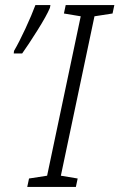

<svg xmlns="http://www.w3.org/2000/svg" viewBox="-20 -734 469 754"><path d="M87 0 94 -33 165 -44 297 -670 231 -681 238 -714H429L422 -681L351 -670L219 -44L285 -33L278 0ZM34 -524H67Q90 -556 126.5 -614Q163 -672 176 -703L178 -714H119Q105 -676 80 -622Q55 -568 35 -534Z"/></svg>

Font: Noto Sans Display SemiCondensed Light
Style: Italic
Weight: 300
Width: 4
Italic angle: -12°
Designer: Monotype Design Team
Foundry: Monotype Imaging Inc.
Version: Version 1.900